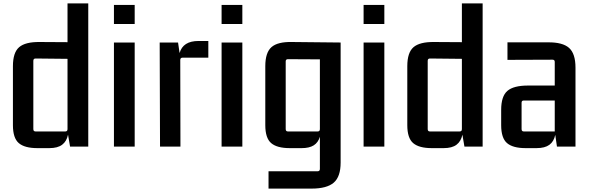

<svg xmlns="http://www.w3.org/2000/svg" viewBox="-20 -862 3461 1129"><path d="M499 -842V0H392L380 -70Q372 -31 345.5 -11Q319 9 270 9H200Q125 9 90.5 -20.5Q56 -50 56 -126V-473Q56 -553 92.5 -584.5Q129 -616 214 -615L377 -614V-842ZM189 -89H364Q377 -89 377 -103V-516L189 -518Q176 -518 176 -504V-103Q176 -89 189 -89Z M650 -721V-833H772V-721ZM650 0V-612H772V0Z M1205 -621V-523H1054Q1040 -523 1040 -509L1041 0H921L919 -612H1027L1036 -550Q1056 -621 1147 -621Z M1283 -721V-833H1405V-721ZM1283 0V-612H1405V0Z M1861 131V-58Q1851 -24 1825 -7.5Q1799 9 1754 9H1684Q1609 9 1574.5 -20.5Q1540 -50 1540 -126V-473Q1540 -553 1576.5 -585Q1613 -617 1698 -615L1983 -612V94Q1983 177 1942.5 212Q1902 247 1812 247H1559V145H1848Q1861 145 1861 131ZM1673 -89H1848Q1861 -89 1861 -103V-513L1673 -514Q1660 -514 1660 -501V-103Q1660 -89 1673 -89Z M2118 -721V-833H2240V-721ZM2118 0V-612H2240V0Z M2818 -842V0H2711L2699 -70Q2691 -31 2664.5 -11Q2638 9 2589 9H2519Q2444 9 2409.5 -20.5Q2375 -50 2375 -126V-473Q2375 -553 2411.5 -584.5Q2448 -616 2533 -615L2696 -614V-842ZM2508 -89H2683Q2696 -89 2696 -103V-516L2508 -518Q2495 -518 2495 -504V-103Q2495 -89 2508 -89Z M3071 9Q2996 9 2961.5 -20.5Q2927 -50 2927 -126V-216Q2927 -296 2963.5 -327.5Q3000 -359 3085 -359H3242V-498Q3242 -511 3229 -511L2964 -510V-613H3202Q3288 -614 3326 -580.5Q3364 -547 3364 -464V0H3255L3245 -69Q3237 -30 3210.5 -10.5Q3184 9 3135 9ZM3242 -89V-271H3060Q3047 -271 3047 -258V-103Q3047 -89 3060 -89Z"/></svg>

Font: Kdam Thmor Pro
Style: Regular
Weight: 400
Designer: Sovichet Tep, Longdey Hak
Foundry: Anagata Design
Version: Version 1.003; ttfautohint (v1.8.4.7-5d5b)